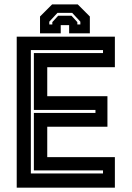

<svg xmlns="http://www.w3.org/2000/svg" viewBox="-20 -870 610 890"><path d="M57.5 0V-700H512.5V-558.5H199V-424H478V-282.5H199V-141.5H512.5V0ZM123 -66H457.5V-80H137V-346.5H422.5V-360.5H137V-624H457.5V-638H123ZM340.5 -849.5 396.5 -793.5V-715.5H300.5V-753.5H261.5V-715.5H165.5V-793.5L221.5 -849.5ZM314.5 -810.5H246.5L208.5 -769.5V-756.5H222.5V-767.5L249.5 -797H311.5L338.5 -767.5V-756.5H352.5V-769.5Z"/></svg>

Font: Tourney Thin
Style: Regular
Weight: 100
Designer: Tyler Finck
Foundry: Etcetera Type Co
Version: Version 1.015